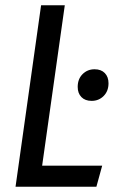

<svg xmlns="http://www.w3.org/2000/svg" viewBox="-20 -709 440 729"><path d="M226 -689 140 -80H368L346 0H39L136 -689ZM275 -379Q275 -409 293.5 -427.5Q312 -446 339 -446Q364 -446 378 -431.5Q392 -417 392 -393Q392 -363 373.5 -344.5Q355 -326 328 -326Q303 -326 289 -340.5Q275 -355 275 -379Z"/></svg>

Font: Fira Sans Extra Condensed
Style: Italic
Weight: 400
Width: 3
Italic angle: -8°
Designer: Carrois Corporate & Edenspiekermann AG
Foundry: Carrois Corporate GbR & Edenspiekermann AG
Version: Version 4.203